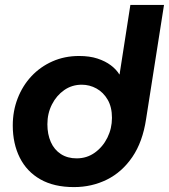

<svg xmlns="http://www.w3.org/2000/svg" viewBox="-20 -750 688 782"><path d="M281 12Q200 12 144.5 -19.5Q89 -51 60.5 -108Q32 -165 32 -239Q32 -298 52 -349.5Q72 -401 108 -439.5Q144 -478 193.5 -500Q243 -522 302 -522Q345 -522 377 -511.5Q409 -501 431.5 -484Q454 -467 466 -447H467L511 -730H648L575 -265Q561 -172 519 -110.5Q477 -49 415.5 -18.5Q354 12 281 12ZM292 -105Q334 -105 366.5 -128.5Q399 -152 417.5 -189.5Q436 -227 436 -270Q436 -314 418.5 -344Q401 -374 373 -389.5Q345 -405 313 -405Q273 -405 241.5 -383Q210 -361 191.5 -324.5Q173 -288 173 -244Q173 -203 187 -171.5Q201 -140 228 -122.5Q255 -105 292 -105Z"/></svg>

Font: MuseoModerno Thin SemiBold
Style: Italic
Weight: 600
Italic angle: -9°
Version: Version 1.003